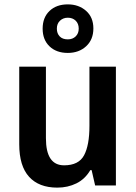

<svg xmlns="http://www.w3.org/2000/svg" viewBox="-20 -848 621 878"><path d="M510 -543V0H415L399 -70H393Q369 -29 329.5 -9.5Q290 10 242 10Q158 10 113 -39.5Q68 -89 68 -188V-543H190V-216Q190 -92 273 -92Q340 -92 364.5 -138Q389 -184 389 -272V-543ZM290 -606Q238 -606 206.5 -636Q175 -666 175 -717Q175 -768 206.5 -798Q238 -828 290 -828Q340 -828 373.5 -798.5Q407 -769 407 -718Q407 -667 374 -636.5Q341 -606 290 -606ZM290 -668Q312 -668 326 -681.5Q340 -695 340 -717Q340 -740 326 -753.5Q312 -767 290 -767Q269 -767 254.5 -753.5Q240 -740 240 -717Q240 -695 253 -681.5Q266 -668 290 -668Z"/></svg>

Font: Noto Sans Lao UI SemCond SemBd
Style: Regular
Weight: 600
Width: 4
Designer: Monotype Design Team
Foundry: Monotype Imaging Inc.
Version: Version 2.000; ttfautohint (v1.8.4.7-5d5b)